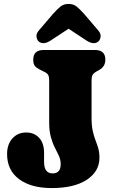

<svg xmlns="http://www.w3.org/2000/svg" viewBox="-20 -946 585 976"><path d="M485.5 -144Q485.5 -74.5 421.2 -32.2Q357 10 243 10Q137.5 10 76.8 -35.5Q16 -81 16 -163Q16 -212 43 -242.2Q70 -272.5 113.5 -272.5Q153.5 -272.5 178.8 -245.5Q204 -218.5 204 -168.5V-123Q204 -64.5 247.5 -64.5Q288.5 -64.5 288.5 -111.5Q288.5 -133.5 279.8 -153Q271 -172.5 259.2 -195Q247.5 -217.5 238.8 -248.2Q230 -279 230 -324V-537.5Q230 -556 224.8 -565Q219.5 -574 206 -580.5L180 -593.5Q164.5 -601.5 156.8 -611.5Q149 -621.5 149 -643Q149 -692 202.5 -692H462Q515.5 -692 515.5 -643Q515.5 -607.5 484.5 -590.5L469.5 -582Q455.5 -574 450.5 -564.8Q445.5 -555.5 445.5 -539V-346.5Q445.5 -307 451.5 -280.2Q457.5 -253.5 465.5 -233Q473.5 -212.5 479.5 -192Q485.5 -171.5 485.5 -144ZM481.5 -736.5Q458.5 -715 419.5 -740L328.5 -800L237.5 -740Q198.5 -715 175.5 -736.5Q167 -745 165.5 -760.8Q164 -776.5 179.5 -793.5L250.5 -876.5Q270.5 -898.5 286.8 -912.2Q303 -926 328.5 -926Q354 -926 370.2 -912.2Q386.5 -898.5 406.5 -876.5L477.5 -793.5Q493 -776.5 491.5 -760.8Q490 -745 481.5 -736.5Z"/></svg>

Font: Fraunces 144pt SuperSoft Black
Style: Regular
Weight: 900
Version: Version 1.000;[b76b70a41]